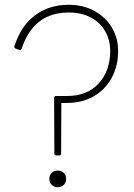

<svg xmlns="http://www.w3.org/2000/svg" viewBox="-20 -768 559 798"><path d="M214 -122Q206 -122 206 -130L205 -361Q205 -369 213 -369H257Q343 -369 390.5 -421.5Q438 -474 438 -556Q438 -601 417.5 -637.5Q397 -674 358 -695Q319 -716 265 -716Q120 -716 70 -566Q67 -558 59 -561L45 -566Q38 -569 40 -576Q66 -659 124.5 -703.5Q183 -748 265 -748Q327 -748 373.5 -722Q420 -696 445.5 -652.5Q471 -609 471 -556Q471 -494 444.5 -445Q418 -396 370 -368Q322 -340 255 -340H235L234 -130Q234 -122 226 -122ZM220 10Q205 10 195 0.5Q185 -9 185 -25Q185 -40 195 -49.5Q205 -59 220 -59Q235 -59 245 -49.5Q255 -40 255 -25Q255 -9 245 0.5Q235 10 220 10Z"/></svg>

Font: LINE Seed Sans Thin
Style: Regular
Weight: 250
Designer: LINE VX Design & Dalton Maag Ltd & Sandoll Inc
Foundry: Dalton Maag Ltd
Version: Version 1.003